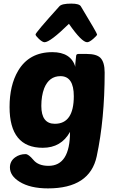

<svg xmlns="http://www.w3.org/2000/svg" viewBox="-20 -849 647 1064"><path d="M217 -30Q33 -30 33 -256Q33 -376 80 -456Q141 -560 270 -560Q373 -560 398 -478Q395 -484 402 -540Q403 -550 415 -550H461Q514 -550 536 -529Q560 -505 560 -447Q560 -189 516 17Q478 195 246 195Q147 195 88 158Q35 125 35 79Q35 44 64 23Q89 5 122 5Q138 5 165 37Q192 70 249 70Q368 70 368 -118Q319 -30 217 -30ZM389 -316Q389 -427 315 -427Q252 -427 225 -360Q209 -318 209 -262Q209 -163 284 -163Q389 -163 389 -316ZM362 -717Q258 -615 227 -615Q215 -615 195 -634Q177 -651 177 -658Q177 -668 309 -814Q322 -829 375 -829Q419 -829 428 -814Q518 -665 518 -658Q518 -652 497 -634Q475 -615 463 -615Q433 -615 362 -717Z"/></svg>

Font: PoetsenOne
Style: Regular
Weight: 400
Designer: Rodrigo Fuenzalida, Pablo Impallari
Foundry: Pablo Impallari, Rodrigo Fuenzalida
Version: Version 1.000